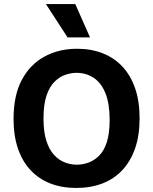

<svg xmlns="http://www.w3.org/2000/svg" viewBox="-20 -915 757 949"><path d="M357 14Q285 14 228 -8.5Q171 -31 130.5 -74.5Q90 -118 68.5 -181.5Q47 -245 47 -327Q47 -444 88 -520.5Q129 -597 200 -635.5Q271 -674 361 -674Q431 -674 488 -651.5Q545 -629 585.5 -585.5Q626 -542 648 -478Q670 -414 670 -330Q670 -245 647.5 -181Q625 -117 584 -73.5Q543 -30 485.5 -8Q428 14 357 14ZM360 -101Q388 -101 416.5 -111Q445 -121 469.5 -145Q494 -169 508 -212.5Q522 -256 522 -322Q522 -402 501.5 -453.5Q481 -505 443.5 -530Q406 -555 358 -555Q332 -555 303.5 -545.5Q275 -536 250 -511.5Q225 -487 210 -443Q195 -399 195 -329Q195 -263 209 -219.5Q223 -176 246.5 -150Q270 -124 299.5 -112.5Q329 -101 360 -101ZM314 -730 207 -895H352L425 -730Z"/></svg>

Font: Bricolage Grotesque 48pt Condensed ExtraBold
Style: Bold
Weight: 700
Version: Version 1.000;gftools[0.9.30]